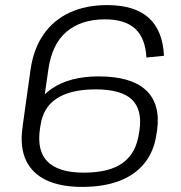

<svg xmlns="http://www.w3.org/2000/svg" viewBox="-20 -727 711 754"><path d="M100 -454Q112 -536 151.5 -592.5Q191 -649 254.5 -678Q318 -707 400 -707Q508 -707 563.5 -657.5Q619 -608 624 -508L555 -501Q551 -577 511 -614Q471 -651 392 -651Q299 -651 241.5 -602.5Q184 -554 170 -455L137 -225H68ZM302 7Q218 7 162 -19.5Q106 -46 82 -97.5Q58 -149 68 -224L97 -236Q111 -329 182 -378Q253 -427 367 -427Q495 -427 553 -373Q611 -319 597 -216L595 -204Q586 -135 549 -88Q512 -41 450 -17Q388 7 302 7ZM309 -49Q410 -49 462.5 -87.5Q515 -126 526 -205L528 -217Q539 -297 497.5 -336.5Q456 -376 355 -376Q259 -376 204 -341Q149 -306 139 -234L137 -222Q124 -134 167.5 -91.5Q211 -49 309 -49Z"/></svg>

Font: Pathway Extreme 28pt Light
Style: Italic
Weight: 300
Italic angle: -8°
Designer: Eduardo Rodriguez Tunni
Foundry: Eduardo Rodriguez Tunni
Version: Version 1.001;gftools[0.9.26]